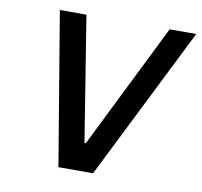

<svg xmlns="http://www.w3.org/2000/svg" viewBox="-78 -783 911 868"><g transform="rotate(10 377.0 -349.5)"><path d="M128 -700H250L342 -127H348L632 -700H754L404 1H245Z"/></g></svg>

Font: Be Vietnam SemiBold
Style: Italic
Weight: 600
Italic angle: -9.556°
Designer: Gabriel Lam
Foundry: TypeRant
Version: Version 3.000